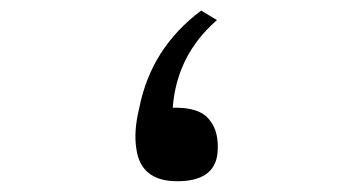

<svg xmlns="http://www.w3.org/2000/svg" viewBox="-20 -336 642 356"><path d="M306.2 0Q241.2 -1 232.9 -59.6Q227.5 -92.3 238.3 -136.2Q260.3 -247.1 353 -316.4L382.3 -298.8Q307.6 -233.9 300.3 -136.2Q350.6 -137.7 368.7 -113.3Q386.7 -91.3 383.3 -52.2Q377.9 1 306.2 0Z"/></svg>

Font: Vazir Code Hack
Style: Code-Hack
Weight: 400
Foundry: DejaVu fonts team - Redesigned by Saber Rastikerdar
Version: Version 1.1.2